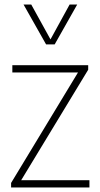

<svg xmlns="http://www.w3.org/2000/svg" viewBox="-20 -828 442 848"><path d="M73.5 -32H375V0H29V-20L324.5 -508H34.5V-540H369.5V-520ZM287.5 -808H321L221.5 -632H183.5L84 -808H118L203 -654Z"/></svg>

Font: Encode Sans Semi Condensed Thin
Style: Regular
Weight: 250
Width: 4
Designer: Multiple Designers
Foundry: Impallari Type
Version: Version 2.000